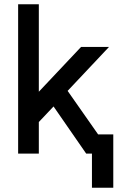

<svg xmlns="http://www.w3.org/2000/svg" viewBox="-20 -720 551 900"><path d="M65 0H162V-148L231 -221L384 0H503L297 -294L491 -500H360L162 -290V-700H65ZM411 160H511V-90H411Z"/></svg>

Font: Unageo
Style: Medium
Weight: 500
Designer: Richard Sepsi
Foundry: Richard Sepsi
Version: Version 2.000